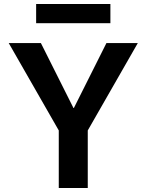

<svg xmlns="http://www.w3.org/2000/svg" viewBox="-20 -947 738 967"><path d="M162 -830V-927H536V-830ZM186 -730 350 -403H352L516 -730H674L422 -290V0H276V-290L24 -730Z"/></svg>

Font: M PLUS 1p
Style: Bold
Weight: 700
Version: Version 1.062